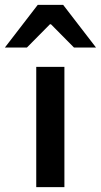

<svg xmlns="http://www.w3.org/2000/svg" viewBox="-75 -764 412 784"><path d="M73 0V-491H188V0ZM-55 -570 79 -744H183L317 -570H227L133 -665H129L35 -570Z"/></svg>

Font: Mada SemiBold
Style: Regular
Weight: 600
Designer: Khaled Hosny
Version: Version 1.5